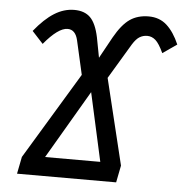

<svg xmlns="http://www.w3.org/2000/svg" viewBox="-51 -747 767 797"><g transform="rotate(5 332.5 -349.0)"><path d="M537 -698Q582 -698 612.5 -670.5Q643 -643 665 -592L606 -551Q588 -590 572.5 -603.5Q557 -617 538 -617Q521 -617 506.5 -608.5Q492 -600 477 -576L389 -429L476 -71L462 0H49L63 -71L281 -432L249 -573Q239 -617 206 -617Q167 -617 108 -546L62 -596Q104 -648 144 -673Q184 -698 227 -698Q270 -698 294 -674Q318 -650 330 -593L346 -509L395 -598Q426 -653 458.5 -675.5Q491 -698 537 -698ZM159 -79H389L326 -364Z"/></g></svg>

Font: Libra Sans Modern
Style: Italic
Weight: 400
Italic angle: -12°
Foundry: Stefan Peev, Context Ltd
Version: Version 1.000